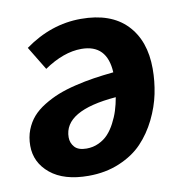

<svg xmlns="http://www.w3.org/2000/svg" viewBox="-68 -611 665 692"><g transform="rotate(-10 264.5 -265.0)"><path d="M496.1 -324.2Q496.1 -278.3 486.8 -232.9Q477.5 -187.5 455.1 -141.8Q432.6 -96.2 399.9 -61.8Q367.2 -27.3 315.9 -5.6Q264.6 16.1 202.1 16.1Q112.3 16.1 62.7 -24.7Q13.2 -65.4 13.2 -127Q13.2 -158.2 23.4 -184.6Q33.7 -210.9 50.8 -230.5Q67.9 -250 94 -266.1Q120.1 -282.2 148.4 -293.5Q176.8 -304.7 212.4 -313.2Q248 -321.8 281.5 -326.9Q314.9 -332 354 -335.9Q348.6 -439 254.9 -439Q189.9 -439 118.2 -390.1L65.9 -476.1Q162.6 -545.9 272 -545.9Q381.3 -545.9 438.7 -486.6Q496.1 -427.2 496.1 -324.2ZM211.9 -82Q235.8 -82 256.3 -91.6Q276.9 -101.1 291.3 -116.7Q305.7 -132.3 317.1 -154.1Q328.6 -175.8 335.7 -198.2Q342.8 -220.7 347.2 -246.1Q154.8 -230.5 154.8 -132.8Q154.8 -112.3 168.2 -97.2Q181.6 -82 211.9 -82Z"/></g></svg>

Font: FiraGO SemiBold
Style: Italic
Weight: 600
Italic angle: -8°
Designer: bBox Type GmbH
Foundry: bBox Type GmbH
Version: Version 1.001;PS 001.001;hotconv 1.0.88;makeotf.lib2.5.64775